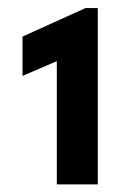

<svg xmlns="http://www.w3.org/2000/svg" viewBox="-20 -911 322 486"><path d="M123.8 -444.3V-796.7L141.6 -763.8L37 -718.9V-818.4L196.5 -890.6H227.5V-444.3Z"/></svg>

Font: Reddit Sans
Style: Regular
Weight: 400
Designer: Stephen Hutchings
Foundry: Reddit
Version: Version 1.014